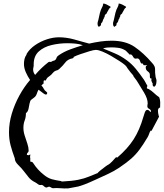

<svg xmlns="http://www.w3.org/2000/svg" viewBox="-20 -1052 912 1066"><path d="M358 -6Q337 -5 315.5 -7Q294 -9 273 -7Q266 -9 259 -13.5Q252 -18 240 -11Q232 -10 223.5 -18.5Q215 -27 207 -25Q199 -23 190 -30Q181 -37 173 -41Q151 -52 138 -69Q125 -86 112 -102Q99 -119 80.5 -137Q62 -155 62 -173Q48 -211 39 -244.5Q30 -278 30 -318Q30 -369 45.5 -421Q61 -473 87.5 -521.5Q114 -570 147 -608Q134 -627 123.5 -650.5Q113 -674 113 -697Q113 -711 116 -724Q119 -737 127 -748Q127 -752 128 -753Q145 -781 175 -801.5Q205 -822 240 -833.5Q275 -845 307 -845Q349 -845 392 -833Q414 -827 434.5 -821Q455 -815 475 -810Q506 -817 537 -821.5Q568 -826 600 -826Q677 -826 727 -792Q777 -758 825 -702Q842 -684 841 -666.5Q840 -649 844 -624Q846 -616 847.5 -612.5Q849 -609 849 -602Q849 -587 843 -576.5Q837 -566 829 -575Q828 -577 828.5 -576.5Q829 -576 828 -580Q826 -588 828 -590Q826 -590 823 -597Q820 -604 820 -606Q820 -609 821 -611V-615Q821 -617 817.5 -617Q814 -617 813 -619Q812 -621 812 -627V-637Q812 -648 800.5 -655.5Q789 -663 789 -678Q789 -686 794 -686Q797 -686 797 -687Q797 -688 794.5 -689Q792 -690 778 -690L774 -696Q772 -701 769 -700Q764 -698 762 -703Q760 -705 757 -715Q753 -724 751 -724Q746 -729 738 -727Q729 -725 724 -730Q720 -734 716 -742Q710 -750 705 -750Q703 -750 701 -748Q692 -756 686 -763Q679 -772 669 -776Q655 -784 635.5 -786.5Q616 -789 599 -789Q588 -789 575.5 -788Q563 -787 552 -783Q569 -776 586 -769Q603 -762 619 -755Q650 -742 683 -718Q712 -697 735 -668.5Q758 -640 778 -611Q780 -607 783 -603Q786 -599 788 -594Q790 -590 792.5 -585.5Q795 -581 798 -577Q798 -573 797 -571Q795 -565 795 -564Q795 -562 798.5 -560Q802 -558 805 -558Q822 -548 835 -535.5Q848 -523 864 -512Q869 -499 869.5 -485.5Q870 -472 869 -455Q862 -454 859.5 -448.5Q857 -443 857 -438Q857 -431 858 -424Q859 -417 861 -410Q862 -409 862 -407.5Q862 -406 863 -404L821 -325Q819 -327 817 -327Q811 -320 808 -309Q805 -300 800 -291Q775 -249 755 -222Q735 -195 710 -172.5Q685 -150 642 -121Q612 -101 578.5 -85.5Q545 -70 512 -55Q473 -37 450.5 -28.5Q428 -20 414 -16.5Q400 -13 388 -11.5Q376 -10 358 -6ZM175 -636Q208 -675 249 -707Q253 -709 255 -709Q257 -708 261 -708Q264 -708 265 -709Q267 -711 270.5 -712.5Q274 -714 278 -715Q284 -716 288 -720Q293 -727 295 -733Q295 -737 306 -745Q335 -765 370.5 -778Q406 -791 440 -801Q420 -808 397.5 -810Q375 -812 353 -812Q310 -812 267 -802Q224 -792 195.5 -766.5Q167 -741 167 -694Q167 -690 167 -686.5Q167 -683 166 -680Q165 -676 164.5 -672.5Q164 -669 164 -665Q164 -650 175 -636ZM323 -44Q381 -47 415 -54Q449 -61 472.5 -71Q496 -81 522 -91Q524 -95 537 -105.5Q550 -116 563.5 -126Q577 -136 580 -137Q587 -141 592.5 -146Q598 -151 603 -156Q608 -161 612.5 -166.5Q617 -172 622 -177Q624 -179 626 -179Q627 -179 628 -178.5Q629 -178 631 -177Q689 -227 722 -278.5Q755 -330 776 -403Q778 -411 783.5 -426.5Q789 -442 798 -442Q804 -442 809 -437Q813 -431 817 -430Q818 -431 818 -435Q818 -442 808 -448Q798 -452 798 -463Q798 -468 799 -471Q800 -473 800 -478Q800 -504 780 -537.5Q760 -571 743 -598Q741 -602 738.5 -605Q736 -608 734 -611L725 -623Q724 -624 721.5 -628Q719 -632 720 -633Q712 -642 704.5 -651Q697 -660 690 -670Q688 -672 686.5 -675Q685 -678 683 -681L675 -690Q665 -699 643.5 -713Q622 -727 597 -741.5Q572 -756 549 -765.5Q526 -775 512 -775Q502 -775 476.5 -767.5Q451 -760 425.5 -751Q400 -742 389 -736Q389 -729 382 -728Q356 -723 342.5 -705Q329 -687 308 -668Q300 -661 291 -660Q282 -657 275 -649Q264 -635 253 -628Q246 -624 242 -619Q238 -614 236 -609Q234 -604 233 -605Q232 -606 227 -606Q222 -606 222 -599V-588Q214 -583 210 -577Q214 -573 217.5 -568.5Q221 -564 223 -559Q227 -550 238 -542Q242 -539 242 -536Q242 -527 234 -527Q231 -527 222.5 -532.5Q214 -538 206 -545Q198 -552 194 -554Q191 -549 188.5 -543Q186 -537 184 -531Q180 -518 169 -510Q156 -500 152 -497Q148 -494 144 -477Q142 -466 138.5 -448.5Q135 -431 124 -424Q124 -401 117 -383Q110 -365 110 -342Q110 -321 117.5 -298Q125 -275 132 -254Q139 -233 139 -216Q139 -208 134 -205Q129 -200 129 -194Q129 -193 130 -192L139 -190Q150 -197 148.5 -192Q147 -187 147 -179Q149 -175 148 -164Q147 -153 151 -154Q160 -154 164 -147Q188 -109 224 -81Q246 -63 268 -57Q290 -51 317 -47Q322 -46 323 -44ZM530 -903Q530 -903 527 -904.5Q524 -906 522 -914V-917Q521 -923 522.5 -929Q524 -935 526 -941Q530 -961 534.5 -979.5Q539 -998 549 -1016Q551 -1022 553 -1027Q550 -1029 552 -1031Q553 -1032 556 -1032Q560 -1032 564 -1030Q568 -1028 572 -1027L590 -1017Q591 -1018 593 -1015Q595 -1012 593 -1010Q589 -1008 585 -1002Q581 -996 579 -991Q577 -989 576 -986Q575 -983 573 -980Q572 -976 568.5 -974Q565 -972 563 -969Q561 -965 561 -960Q561 -955 556 -953Q555 -953 558 -950Q554 -949 551.5 -939.5Q549 -930 547 -928Q547 -927 546 -927Q545 -927 545 -926Q541 -924 541 -918.5Q541 -913 539 -910Q537 -908 531 -905Q533 -904 532 -904Q531 -904 530 -903ZM616 -903Q616 -903 613 -904.5Q610 -906 608 -914V-917Q607 -923 608.5 -929Q610 -935 612 -941Q616 -961 620.5 -979.5Q625 -998 635 -1016Q637 -1022 639 -1027Q636 -1029 638 -1031Q639 -1032 642 -1032Q646 -1032 650 -1030Q654 -1028 658 -1027L676 -1017Q677 -1018 679 -1015Q681 -1012 679 -1010Q675 -1008 671 -1002Q667 -996 665 -991Q663 -989 662 -986Q661 -983 659 -980Q658 -976 654.5 -974Q651 -972 649 -969Q647 -965 647 -960Q647 -955 642 -953Q641 -953 644 -950Q640 -949 637.5 -939.5Q635 -930 633 -928Q633 -927 632 -927Q631 -927 631 -926Q627 -924 627 -918.5Q627 -913 625 -910Q623 -908 617 -905Q619 -904 618 -904Q617 -904 616 -903Z"/></svg>

Font: Water Brush
Style: Regular
Weight: 400
Designer: Robert E. Leuschke
Foundry: Robert E. Leuschke
Version: Version 1.010; ttfautohint (v1.8.4.7-5d5b)